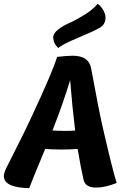

<svg xmlns="http://www.w3.org/2000/svg" viewBox="-30 -966 643 999"><path d="M405 -30Q392 -84 374 -191Q333 -188 290 -188Q248 -188 205 -191Q131 -13 122 13Q-10 10 -10 -50Q-10 -65 3 -92.5Q16 -120 55 -196Q94 -272 130 -349Q246 -597 267 -670Q317 -676 349 -676Q432 -676 444 -611Q486 -382 507 -293Q553 -92 577 -14Q517 10 470 10Q414 10 405 -30ZM490 -822Q465 -807 378.5 -770.5Q292 -734 273 -716Q247 -741 247 -772Q247 -793 273.5 -813Q300 -833 335 -848.5Q370 -864 412 -890.5Q454 -917 478 -946Q495 -935 507 -914Q519 -893 519 -874Q519 -840 490 -822ZM335 -549Q297 -424 243 -287Q275 -285 309 -285Q347 -285 361 -287Q345 -419 335 -549Z"/></svg>

Font: Overlock Black
Style: Italic
Weight: 900
Designer: Dario Muhafara
Foundry: Dario Manuel Muhafara
Version: Version 1.002